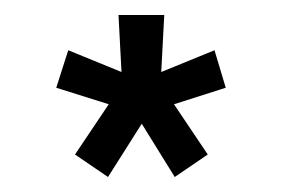

<svg xmlns="http://www.w3.org/2000/svg" viewBox="-20 -736 377 256"><path d="M169 -571 213 -500 257 -530 212 -597 281 -619 266 -669 195 -640 199 -716H138L142 -640L71 -669L55 -619L125 -597L80 -530L124 -500Z"/></svg>

Font: RT Raleway SemiBold
Style: Regular
Weight: 400
Designer: Matt McInerney, Pablo Impallari, Rodrigo Fuenzalida — Edited by Milan Moffatt in April 2016
Foundry: Matt McInerney, Pablo Impallari, Rodrigo Fuenzalida — Edited by Milan Moffatt in April 2016
Version: Version 3.001